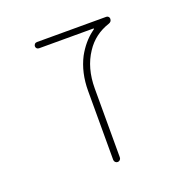

<svg xmlns="http://www.w3.org/2000/svg" viewBox="-100 -639 699 712"><g transform="rotate(-20 250.0 -283.5)"><path d="M234.4 -37.1V-308.6Q234.4 -380.9 263.7 -437.5Q289.1 -483.4 325.2 -510.7L333 -516.6Q334 -517.6 333.5 -518.6Q333 -519.5 332 -519.5H118.2Q112.3 -519.5 108.9 -522.9Q105.5 -526.4 105.5 -531.2Q105.5 -536.1 108.9 -540Q112.3 -543.9 118.2 -543.9H391.6Q396.5 -543.9 399.9 -540.5Q403.3 -537.1 403.3 -532.2Q403.3 -520.5 391.6 -516.6Q332 -497.1 298.8 -446.3Q260.7 -389.6 260.7 -308.6V-37.1Q260.7 -31.2 256.8 -27.3Q252.9 -23.4 247.6 -23.4Q242.2 -23.4 238.3 -27.3Q234.4 -31.2 234.4 -37.1Z"/></g></svg>

Font: Rounded-X Mgen+ 2m thin
Style: Regular
Weight: 100
Designer: [Source Han Sans]
Ryoko NISHIZUKA  (kana & ideographs); Paul D. Hunt (Latin, Greek & Cyrillic); Wenlong ZHANG  (bopomofo
Version: Version 1.059.20150602